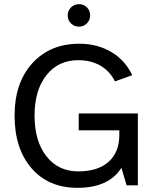

<svg xmlns="http://www.w3.org/2000/svg" viewBox="-20 -890 750 922"><path d="M413 -816Q413 -794 397.5 -778Q382 -762 359 -762Q336 -762 320.5 -778Q305 -794 305 -816Q305 -838 320.5 -854Q336 -870 359 -870Q382 -870 397.5 -854.5Q413 -839 413 -816ZM563 -84Q502 12 352 12Q213 12 131.5 -82Q50 -176 50 -335Q50 -492 135 -586Q220 -680 361 -680Q447 -680 514 -640.5Q581 -601 615 -529L532 -499Q508 -548 462.5 -574.5Q417 -601 356 -601Q260 -601 203 -529Q146 -457 146 -335Q146 -212 203 -139.5Q260 -67 356 -67Q450 -67 501.5 -113Q553 -159 553 -242V-264H358V-345H642V0H588Z"/></svg>

Font: Atkinson Hyperlegible Pro
Style: Regular
Weight: 400
Designer: Elliott Scott, Megan Eiswerth, Linus Boman, Theodore Petrosky, Jacob Perez
Foundry: Braille Institute
Version: Version 1.5.1